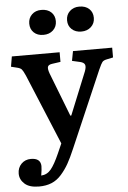

<svg xmlns="http://www.w3.org/2000/svg" viewBox="-64 -803 720 1077"><g transform="rotate(-5 296.5 -264.0)"><path d="M210 -616.2Q176.8 -616.2 156.5 -635.5Q136.2 -654.8 136.2 -686Q136.2 -716.8 156.7 -736.8Q177.2 -756.8 210 -756.8Q245.1 -756.8 265.6 -737.5Q286.1 -718.3 286.1 -687Q286.1 -655.8 264.9 -636Q243.7 -616.2 210 -616.2ZM349.1 -686Q349.1 -716.8 370.1 -736.8Q391.1 -756.8 423.8 -756.8Q459 -756.8 479.5 -737.5Q500 -718.3 500 -687Q500 -655.8 478.5 -636Q457 -616.2 423.8 -616.2Q390.6 -616.2 369.9 -635.5Q349.1 -654.8 349.1 -686ZM111.8 229Q57.6 229 30.8 204.8Q3.9 180.7 3.9 147Q3.9 114.3 25.1 92.5Q46.4 70.8 79.1 70.8Q133.3 70.8 134.8 115.2Q134.8 134.8 128.9 168.9Q162.1 167 184.1 140.4Q206.1 113.8 232.9 53.2L256.8 -1L92.8 -396Q91.8 -397.9 90.3 -401.4Q79.6 -425.3 72.5 -433.3Q65.4 -441.4 46.9 -445.8L13.2 -454.1L22.9 -511.2H292V-457L244.1 -450.2Q224.1 -447.3 220 -436.3Q215.8 -425.3 225.1 -398.9L320.8 -151.9H326.2L423.8 -392.1Q433.1 -417 428.2 -429.4Q423.3 -441.9 401.9 -446.8L356.9 -457L367.2 -511.2H587.9V-456.1L550.8 -448.2Q533.7 -444.8 526.6 -436Q519.5 -427.2 506.8 -398.4Q505.9 -396.5 505.1 -395Q504.4 -393.6 503.9 -392.1L319.8 34.2Q298.3 84.5 280.3 116.5Q262.2 148.4 237.8 176Q213.4 203.6 182.6 216.3Q151.9 229 111.8 229Z"/></g></svg>

Font: Literata Book SemiBold
Style: Regular
Weight: 600
Designer: Latin by Veronika Burian and Jose Scaglione. Greek by Irene Vlachou. Cyrillic by Vera Evstafieva
Foundry: TypeTogether
Version: Version 2.003;PS 002.003;hotconv 1.0.88;makeotf.lib2.5.64775